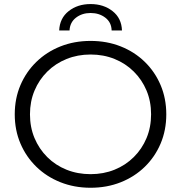

<svg xmlns="http://www.w3.org/2000/svg" viewBox="-20 -905 879 932"><path d="M419.8 6.4Q340.7 6.4 273.4 -20.4Q206 -47.2 156.4 -95.5Q106.8 -143.7 79.2 -208.4Q51.6 -273.2 51.6 -350Q51.6 -426.8 79.2 -491.6Q106.8 -556.3 156.5 -604.6Q206.2 -653 273.3 -679.7Q340.4 -706.4 419.7 -706.4Q499 -706.4 565.9 -679.8Q632.9 -653.2 682.5 -605Q732.1 -556.8 759.6 -491.9Q787.2 -427 787.2 -349.9Q787.2 -272.9 759.6 -208Q732.1 -143.2 682.5 -95Q632.9 -46.8 565.9 -20.2Q499 6.4 419.8 6.4ZM419.7 -59.6Q482.6 -59.6 536.2 -81.3Q589.7 -103 629.4 -142.5Q669.2 -181.9 691.3 -234.7Q713.4 -287.4 713.4 -350.2Q713.4 -412.9 691.3 -465.5Q669.3 -518 629.5 -557.5Q589.8 -597 536.2 -618.7Q482.6 -640.4 419.7 -640.4Q356.8 -640.4 303.1 -618.6Q249.3 -596.9 209.5 -557.4Q169.6 -517.9 147.6 -465.3Q125.5 -412.7 125.5 -350.2Q125.5 -287.6 147.5 -234.9Q169.6 -182.2 209.4 -142.5Q249.2 -102.8 303 -81.2Q356.8 -59.6 419.7 -59.6ZM267.3 -757Q269.9 -816.8 313.3 -851Q356.6 -885.3 419.7 -885.3Q482.8 -885.3 526.4 -851Q570 -816.8 572.1 -757H521.9Q520.9 -796.5 491.3 -819.2Q461.6 -841.9 419.7 -841.9Q378.2 -841.9 348.8 -819.2Q319.5 -796.5 317.5 -757Z"/></svg>

Font: Montserrat Alternates Thin
Style: Regular
Weight: 100
Designer: Julieta Ulanovsky
Foundry: Julieta Ulanovsky
Version: Version 9.000